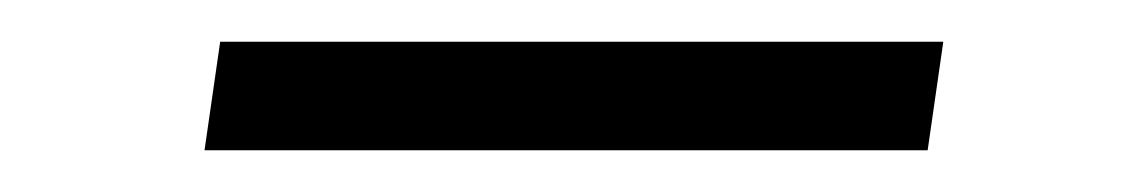

<svg xmlns="http://www.w3.org/2000/svg" viewBox="-20 -343 540 92"><path d="M432 -323 424.5 -271H78L85.5 -323Z"/></svg>

Font: Merriweather 96pt
Style: Italic
Weight: 400
Italic angle: -7.8°
Version: Version 2.101